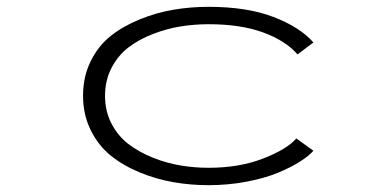

<svg xmlns="http://www.w3.org/2000/svg" viewBox="-20 -532 1090 563"><path d="M899 -90Q885.5 -74.5 859 -57.8Q832.5 -41 794.5 -25.2Q756.5 -9.5 702.8 0.8Q649 11 591.5 11Q539 11 488.5 2.2Q438 -6.5 389.5 -26.5Q341 -46.5 304.5 -76Q268 -105.5 245.8 -150.8Q223.5 -196 223.5 -251Q223.5 -307 245.8 -352.2Q268 -397.5 304.5 -426.5Q341 -455.5 389.8 -475.2Q438.5 -495 488.8 -503.5Q539 -512 591.5 -512Q704.5 -512 782 -482.2Q859.5 -452.5 899 -407.5L852.5 -372.5Q817 -413 751.2 -437Q685.5 -461 591.5 -461Q550 -461 509.5 -454.5Q469 -448 428.2 -432.2Q387.5 -416.5 357 -393.2Q326.5 -370 307.2 -333.2Q288 -296.5 288 -251Q288 -206 307 -169.5Q326 -133 356.8 -109.5Q387.5 -86 428 -69.8Q468.5 -53.5 509.5 -46.8Q550.5 -40 591.5 -40Q681.5 -40 751.2 -67Q821 -94 849 -126Z"/></svg>

Font: League Mono Extended UltraLight
Style: Regular
Weight: 200
Width: 9
Designer: Tyler Finck
Foundry: The League of Moveable Type / Tyler Finck
Version: Version 2.210